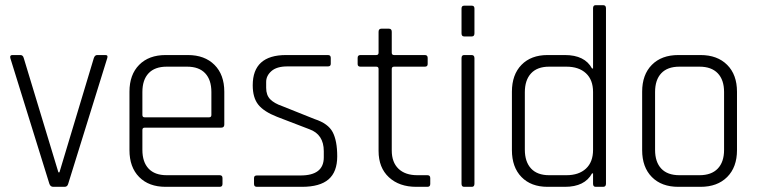

<svg xmlns="http://www.w3.org/2000/svg" viewBox="-20 -723 2936 743"><path d="M28 -510H59Q69 -510 72 -498L206 -56H210L343 -498Q347 -510 356 -510H388Q399 -510 395 -498L244 -12Q241 0 230 0H186Q175 0 171 -12L20 -498Q17 -510 28 -510Z M830 0H621Q556 0 518.5 -38Q481 -76 481 -142V-368Q481 -434 518.5 -472Q556 -510 621 -510H707Q772 -510 810 -472Q848 -434 848 -368V-241Q848 -229 836 -229H540Q531 -229 531 -220V-143Q531 -96 555 -70.5Q579 -45 625 -45H830Q841 -45 841 -34V-11Q841 0 830 0ZM540 -269H789Q798 -269 798 -278V-367Q798 -414 774 -439.5Q750 -465 704 -465H625Q579 -465 555 -439.5Q531 -414 531 -367V-278Q531 -269 540 -269Z M1148 0H974Q963 0 963 -11V-34Q963 -44 974 -44H1143Q1233 -44 1233 -114V-138Q1233 -203 1177 -223L1052 -271Q1001 -291 979.5 -318Q958 -345 958 -393Q958 -510 1087 -510H1249Q1260 -510 1260 -499V-476Q1260 -466 1249 -466H1092Q1051 -466 1030.5 -448Q1010 -430 1010 -406V-383Q1010 -355 1025.5 -339Q1041 -323 1073 -312L1198 -262Q1250 -245 1267.5 -211.5Q1285 -178 1285 -118Q1285 -58 1251.5 -29Q1218 0 1148 0Z M1436 -465H1375Q1364 -465 1364 -475V-499Q1364 -510 1375 -510H1436Q1445 -510 1445 -519V-600Q1445 -612 1456 -612H1485Q1496 -612 1496 -600V-519Q1496 -510 1505 -510H1624Q1635 -510 1635 -499V-475Q1635 -465 1624 -465H1505Q1496 -465 1496 -456V-141Q1496 -95 1522 -70Q1548 -45 1595 -45H1634Q1645 -45 1645 -34V-11Q1645 0 1634 0H1591Q1525 0 1485 -37Q1445 -74 1445 -139V-456Q1445 -465 1436 -465Z M1766 -594V-690Q1766 -701 1776 -701H1806Q1816 -701 1816 -690V-594Q1816 -582 1806 -582H1776Q1766 -582 1766 -594ZM1766 -12V-498Q1766 -510 1776 -510H1805Q1816 -510 1816 -498V-12Q1816 0 1806 0H1776Q1766 0 1766 -12Z M2166 0H2099Q2035 0 1998 -38Q1961 -76 1961 -142V-368Q1961 -434 1998 -472Q2035 -510 2099 -510H2166Q2243 -510 2271 -458H2275V-691Q2275 -703 2285 -703H2314Q2325 -703 2325 -691V-12Q2325 0 2314 0H2285Q2275 0 2275 -12V-52H2271Q2243 0 2166 0ZM2275 -143V-367Q2275 -414 2247.5 -439.5Q2220 -465 2172 -465H2105Q2059 -465 2035 -439Q2011 -413 2011 -366V-144Q2011 -97 2035 -71Q2059 -45 2105 -45H2172Q2220 -45 2247.5 -70.5Q2275 -96 2275 -143Z M2691 0H2605Q2540 0 2502.5 -38Q2465 -76 2465 -142V-368Q2465 -434 2502.5 -472Q2540 -510 2605 -510H2691Q2756 -510 2794 -472Q2832 -434 2832 -368V-142Q2832 -76 2794 -38Q2756 0 2691 0ZM2609 -45H2687Q2733 -45 2757.5 -70.5Q2782 -96 2782 -143V-367Q2782 -414 2757.5 -439.5Q2733 -465 2687 -465H2609Q2563 -465 2539 -439.5Q2515 -414 2515 -367V-143Q2515 -96 2539 -70.5Q2563 -45 2609 -45Z"/></svg>

Font: Rajdhani
Style: Regular
Weight: 400
Designer: Satya Rajpurohit, Jyotish Sonowal
Foundry: Indian Type Foundry
Version: Version 1.201;PS 1.0;hotconv 1.0.78;makeotf.lib2.5.61930; tt